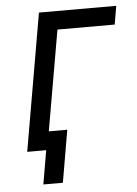

<svg xmlns="http://www.w3.org/2000/svg" viewBox="-49 -559 517 725"><g transform="rotate(-5 209.5 -196.0)"><path d="M36 0H108L86 128H160L194 -70H124L190 -450H407L419 -520H126Z"/></g></svg>

Font: Fixel Text 20240404
Style: Italic
Weight: 400
Width: 4
Italic angle: -10°
Designer: AlfaBravo + MacPaw
Foundry: Kyrylo Tkachov, Marchela Mozhyna, Serhii Makarenko, Maria Weinstein, Zakhar Kryvoshyya
Version: Version 1.211;Glyphs 3.2 (3225)